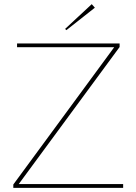

<svg xmlns="http://www.w3.org/2000/svg" viewBox="-20 -903 656 923"><path d="M299 -758 293 -764 421 -883 436 -866ZM44 0V-16L529 -676H62V-694H555V-677L70 -18H572V0Z"/></svg>

Font: Cantarell Thin
Style: Regular
Weight: 100
Designer: Dave Crossland, Nikolaus Waxweiler, Florian Fecher, Jacques Le Bailly, Eben Sorkin, Alexei Vanyashin, Alexios Zavras, Em
Version: Version 0.303